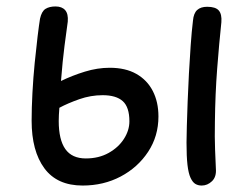

<svg xmlns="http://www.w3.org/2000/svg" viewBox="-20 -571 777 595"><path d="M236 4Q157 4 117.5 -49.5Q78 -103 78 -197Q78 -236 80.5 -283Q83 -330 87.5 -375.5Q92 -421 96.5 -458Q101 -495 104 -513Q109 -536 121 -543.5Q133 -551 152 -551Q172 -551 182 -539.5Q192 -528 190 -504Q186 -476 180 -429.5Q174 -383 169 -320Q204 -337 243 -349Q282 -361 320 -361Q369 -361 402.5 -342Q436 -323 453.5 -289Q471 -255 471 -210Q471 -149 439 -100.5Q407 -52 354 -24Q301 4 236 4ZM246 -80Q286 -80 316.5 -97Q347 -114 364 -140.5Q381 -167 381 -195Q381 -239 360.5 -257.5Q340 -276 298 -276Q261 -276 225.5 -263.5Q190 -251 164 -237Q163 -226 162.5 -215Q162 -204 162 -196Q162 -138 182.5 -109Q203 -80 246 -80ZM605 4Q594 4 585.5 -1Q577 -6 570.5 -20Q564 -34 561 -60Q558 -86 558 -129Q558 -147 559 -180.5Q560 -214 561.5 -256Q563 -298 565.5 -343.5Q568 -389 571 -431.5Q574 -474 578 -507Q580 -530 591 -540Q602 -550 622 -550Q648 -550 658 -538.5Q668 -527 666 -502Q659 -436 653 -358Q647 -280 646 -194Q645 -145 646.5 -107.5Q648 -70 649 -48Q651 -23 637 -9.5Q623 4 605 4Z"/></svg>

Font: Playpen Sans
Style: Regular
Weight: 400
Designer: Laura Meseguer, Veronika Burian, José Scaglione, Kostas Bartsokas, Vera Evstafieva, Tom Grace, Yorlmar Campos
Foundry: TypeTogether
Version: Version 2.000